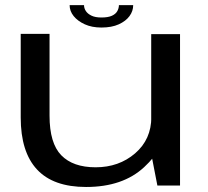

<svg xmlns="http://www.w3.org/2000/svg" viewBox="-20 -721 808 746"><path d="M591.5 0H679.5V-588.5H567.5V-123.5ZM172.5 -589.5H60.5V-264.5Q60.5 -130.5 123.8 -62.5Q187 5.5 314.5 5.5Q457 5.5 540 -71.5Q623 -148.5 623 -227.5L568 -266.5Q568 -179.5 505 -125.2Q442 -71 351.5 -71Q263.5 -71 218 -117.8Q172.5 -164.5 172.5 -271.5ZM374 -614Q414 -614 441.5 -626.5Q469 -639 483.2 -658.5Q497.5 -678 497.5 -701H442Q442 -689 435.8 -677.8Q429.5 -666.5 414.8 -659.8Q400 -653 374 -653Q350.5 -653 335.8 -660Q321 -667 313.8 -677.8Q306.5 -688.5 306.5 -701H250.5Q250.5 -678 266.2 -658.5Q282 -639 309.5 -626.5Q337 -614 374 -614Z"/></svg>

Font: Anybody Expanded
Style: Regular
Weight: 400
Width: 7
Version: Version 1.113;gftools[0.9.25]